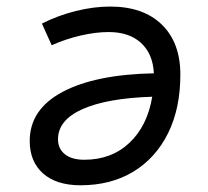

<svg xmlns="http://www.w3.org/2000/svg" viewBox="-20 -547 626 577"><path d="M306.6 -450.7Q267.6 -450.7 222.4 -440.2Q177.2 -429.7 135.3 -411.1L106 -476.1Q153.8 -500.5 207.8 -513.9Q261.7 -527.3 311 -527.3Q410.6 -527.3 466.3 -473.1Q522 -418.9 522 -322.8Q522 -221.2 485.1 -146.7Q448.2 -72.3 380.9 -31.2Q313.5 9.8 221.7 9.8Q149.9 9.8 109.6 -25.6Q69.3 -61 69.3 -123.5Q69.3 -218.3 168 -270.8Q266.6 -323.2 442.4 -326.7Q439.5 -385.3 403.8 -418Q368.2 -450.7 306.6 -450.7ZM437.5 -256.3Q302.2 -252 228.3 -219.2Q154.3 -186.5 154.3 -128.4Q154.3 -100.1 175 -83.5Q195.8 -66.9 233.4 -66.9Q314.9 -66.9 368.9 -117.7Q422.9 -168.5 437.5 -256.3Z"/></svg>

Font: Cascadia Mono PL SemiLight
Style: Italic
Weight: 350
Italic angle: -10°
Monospace: yes
Designer: Aaron Bell
Foundry: Saja Typeworks
Version: Version 2404.023; ttfautohint (v1.8.4)